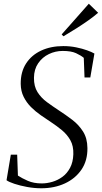

<svg xmlns="http://www.w3.org/2000/svg" viewBox="-20 -998 546 1029"><path d="M201 11Q163.5 11 125.2 4Q87 -3 57 -13Q27 -23 15 -32L38 -169H72L76 -57Q97 -43 128.8 -29Q160.5 -15 204 -15Q231.5 -15 260.5 -23.5Q289.5 -32 314.5 -50.2Q339.5 -68.5 355.5 -98.5Q371.5 -128.5 373 -171Q374.5 -215.5 357.2 -246.2Q340 -277 312.2 -300Q284.5 -323 254 -343Q227.5 -360.5 199 -380.2Q170.5 -400 146.2 -424.2Q122 -448.5 106.8 -479Q91.5 -509.5 91 -548.5Q90.5 -612.5 119.8 -657.8Q149 -703 200.8 -727Q252.5 -751 319.5 -751Q355.5 -751 388.5 -744.2Q421.5 -737.5 447 -728.2Q472.5 -719 486 -711L464 -583H433L429 -688Q413.5 -701 387.5 -713Q361.5 -725 316 -725Q277 -725 242 -708.2Q207 -691.5 184.8 -659.2Q162.5 -627 162 -581Q161.5 -535 181.2 -504Q201 -473 231.8 -450.5Q262.5 -428 294.5 -407Q331.5 -383 366.8 -356.2Q402 -329.5 425 -293.2Q448 -257 448.5 -204.5Q449.5 -137.5 416.8 -89.2Q384 -41 327.8 -15Q271.5 11 201 11ZM320 -803.5 310.5 -813.5 456 -978 506 -929.5Q483.5 -910 453.8 -889Q424 -868 389.8 -846.2Q355.5 -824.5 320 -803.5Z"/></svg>

Font: Merriweather 144pt Light
Style: Italic
Weight: 300
Italic angle: -7.8°
Version: Version 2.101